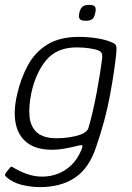

<svg xmlns="http://www.w3.org/2000/svg" viewBox="-27 -629 540 786"><path d="M43 -242Q58 -308 87 -361.5Q116 -415 166.5 -446.5Q217 -478 296 -478Q335 -478 372 -472Q409 -466 434 -454Q446 -450 448.5 -440.5Q451 -431 449 -411Q442 -341 423.5 -240Q405 -139 366 -26Q338 59 280.5 98Q223 137 136 137Q101 137 63 128Q25 119 -2 95Q-6 90 -6.5 87.5Q-7 85 -5 82Q-3 78 0.5 74Q4 70 7.5 65.5Q11 61 13 58Q17 54 20 53.5Q23 53 26 56Q41 65 60 74Q79 83 101 88.5Q123 94 147 94Q179 94 209.5 82.5Q240 71 266 46Q292 21 308 -20Q308 -22 309 -23.5Q310 -25 310 -27Q312 -34 307.5 -34.5Q303 -35 294 -33Q271 -27 242 -21.5Q213 -16 186 -16Q122 -16 85 -44Q48 -72 37.5 -122.5Q27 -173 43 -242ZM101 -247Q90 -193 94 -151.5Q98 -110 124.5 -86.5Q151 -63 205 -63Q229 -63 254 -66.5Q279 -70 300 -77Q313 -81 323 -89Q333 -97 335 -105Q344 -135 353 -174Q362 -213 369.5 -253.5Q377 -294 382.5 -329Q388 -364 391 -388Q392 -396 391 -405.5Q390 -415 379 -421Q367 -427 341 -431Q315 -435 287 -435Q206 -435 162.5 -383Q119 -331 101 -247ZM363 -577Q360 -560 352 -552Q344 -544 324 -544Q304 -544 299 -552Q294 -560 298 -577Q301 -592 309.5 -600.5Q318 -609 338 -609Q358 -609 362.5 -600.5Q367 -592 363 -577Z"/></svg>

Font: Glory Light
Style: Italic
Weight: 300
Italic angle: -12°
Version: Version 1.011